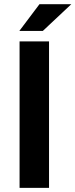

<svg xmlns="http://www.w3.org/2000/svg" viewBox="-20 -912 366 932"><path d="M218 0H75V-711H218ZM188 -762H74L171.5 -891.5H326Z"/></svg>

Font: Roberto Sans
Style: Bold
Weight: 700
Designer: Google (font) & Cristiano Sobral (main changes)
Version: Version 1.000;October 12, 2021;FontCreator 14.0.0.2814 64-bi